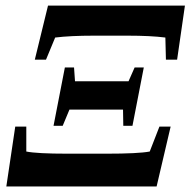

<svg xmlns="http://www.w3.org/2000/svg" viewBox="-20 -675 699 695"><path d="M445.3 -380.9 467.3 -430.7H500.5L459.5 -219.7H426.3L425.3 -278.3H231.4L207 -219.7H173.8L214.8 -430.7H248L251.5 -380.9ZM319.8 -545.9Q234.4 -545.9 179.7 -539.1L146.5 -459H106L153.8 -654.8H649.4L621.1 -459H580.6L578.6 -539.1Q525.9 -545.9 441.4 -545.9ZM365.2 -118.7Q480.5 -118.7 522 -126.5L557.1 -216.8H597.7L546.9 0H2.9L35.2 -216.8H75.2V-126.5Q114.3 -118.7 224.1 -118.7Z"/></svg>

Font: Tinos
Style: Bold Italic
Weight: 700
Italic angle: -16.333°
Designer: Steve Matteson
Foundry: Monotype Imaging Inc.
Version: Version 1.23